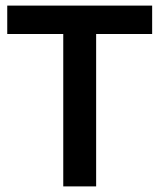

<svg xmlns="http://www.w3.org/2000/svg" viewBox="-20 -669 572 689"><path d="M6 -547V-649H526V-547H298.5L325 -574V0H207V-574L233.5 -547Z"/></svg>

Font: Karla ExtraLight
Style: Bold
Weight: 700
Version: Version 2.001